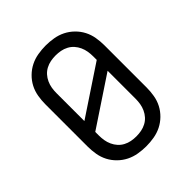

<svg xmlns="http://www.w3.org/2000/svg" viewBox="-206 -873 1012 1012"><g transform="rotate(-45 300.0 -367.5)"><path d="M300 8Q271 8 241.5 3Q212 -2 186 -15Q160 -28 138.5 -49Q117 -70 103.5 -96Q90 -122 85 -151.5Q80 -181 80 -210V-525Q80 -554 85 -583.5Q90 -613 103.5 -639Q117 -665 138.5 -686Q160 -707 186 -720Q212 -733 241.5 -738Q271 -743 300 -743Q329 -743 358.5 -738Q388 -733 414 -720Q440 -707 461.5 -686Q483 -665 496.5 -639Q510 -613 515 -583.5Q520 -554 520 -525V-210Q520 -181 515 -151.5Q510 -122 496.5 -96Q483 -70 461.5 -49Q440 -28 414 -15Q388 -2 358.5 3Q329 8 300 8ZM163 -317 437 -499V-525Q437 -544 434 -562.5Q431 -581 423 -598.5Q415 -616 402.5 -630Q390 -644 373 -653Q356 -662 337.5 -665.5Q319 -669 300 -669Q281 -669 262.5 -665.5Q244 -662 227 -653Q210 -644 197.5 -630Q185 -616 177 -598.5Q169 -581 166 -562.5Q163 -544 163 -525ZM300 -66Q319 -66 337.5 -69.5Q356 -73 373 -82Q390 -91 402.5 -105Q415 -119 423 -136.5Q431 -154 434 -172.5Q437 -191 437 -210V-418L163 -236V-210Q163 -191 166 -172.5Q169 -154 177 -136.5Q185 -119 197.5 -105Q210 -91 227 -82Q244 -73 262.5 -69.5Q281 -66 300 -66Z"/></g></svg>

Font: Iosevka Extended
Style: Regular
Weight: 400
Width: 7
Monospace: yes
Designer: Belleve Invis
Foundry: Belleve Invis
Version: Version 32.5.0; ttfautohint (v1.8.4)